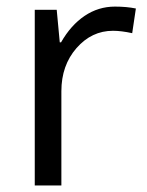

<svg xmlns="http://www.w3.org/2000/svg" viewBox="-20 -565 448 585"><path d="M330.1 -544.9Q365.7 -544.9 394 -539.1L382.8 -463.9Q349.6 -471.2 324.2 -471.2Q259.3 -471.2 213.1 -418.5Q167 -365.7 167 -287.1V0H85.9V-535.2H152.8L162.1 -436H166Q195.8 -488.3 237.8 -516.6Q279.8 -544.9 330.1 -544.9Z"/></svg>

Font: QFn3     
Style: Regular
Weight: 400
Foundry: Ascender Corporation
Version: Version 1.10